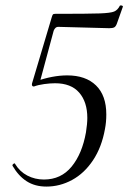

<svg xmlns="http://www.w3.org/2000/svg" viewBox="-20 -676 473 708"><path d="M26 -65V-66Q26 -70 30.5 -72.5Q35 -75 36 -71Q53 -43 81 -28.5Q109 -14 142 -14Q205 -14 244 -61.5Q283 -109 297 -188Q302 -220 302 -241Q302 -300 272 -334.5Q242 -369 183 -369Q165 -369 143 -366Q121 -363 105 -357Q104 -356 106.5 -364Q109 -372 112 -376Q174 -398 228 -398Q296 -398 334 -361Q372 -324 372 -254Q372 -225 367 -200Q355 -133 323 -85Q291 -37 246 -12.5Q201 12 151 12Q109 12 78.5 -7.5Q48 -27 26 -65ZM98 -368 171 -613Q173 -620 175 -622.5Q177 -625 184 -625Q307 -625 347.5 -626.5Q388 -628 401 -633.5Q414 -639 422 -655Q423 -656 426 -656Q429 -656 431.5 -654.5Q434 -653 433 -651L411 -589Q407 -578 401 -575Q395 -572 383 -572L194 -577Q184 -577 178 -563L126 -370L105 -357Q96 -357 98 -368Z"/></svg>

Font: Cormorant Infant
Style: Italic
Weight: 400
Italic angle: -10°
Designer: Christian Thalmann (Catharsis Fonts)
Foundry: Catharsis Fonts
Version: Version 4.000